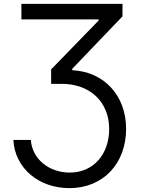

<svg xmlns="http://www.w3.org/2000/svg" viewBox="-20 -747 722 982"><path d="M48.3 -31.2C56.5 114.7 179.3 215.2 335.2 215.2C508.9 215.2 625 88.1 625 -88.1C625 -259.2 511 -380.7 349.4 -387.8V-394.9L606.5 -663.4V-727.3H89.5V-647.7H484.4V-642L241.5 -392V-318.2H295.5C437.9 -318.2 538.4 -228.3 538.4 -86.6C538.4 39.1 460.2 135.7 336.6 135.7C232.2 135.7 144.5 67.8 137.8 -31.2Z"/></svg>

Font: Karasuma Gothic
Style: Regular
Weight: 400
Designer: Rasmus Andersson, Ryoko Nishizuka
Foundry: Genbu
Version: Version 1.00